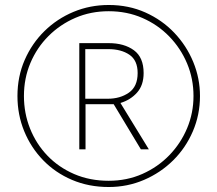

<svg xmlns="http://www.w3.org/2000/svg" viewBox="-20 -742 872 770"><path d="M416 8Q336 8 269 -20.5Q202 -49 153 -99.5Q104 -150 77 -216Q50 -282 50 -357Q50 -435 79 -501.5Q108 -568 158.5 -617.5Q209 -667 275 -694.5Q341 -722 416 -722Q496 -722 563 -692Q630 -662 679 -610.5Q728 -559 755 -493.5Q782 -428 782 -357Q782 -282 753.5 -215.5Q725 -149 674.5 -99Q624 -49 557.5 -20.5Q491 8 416 8ZM416 -17Q489 -17 551 -44.5Q613 -72 659 -119.5Q705 -167 730.5 -228Q756 -289 756 -357Q756 -426 730.5 -487Q705 -548 659 -595.5Q613 -643 551 -670Q489 -697 416 -697Q344 -697 282.5 -670.5Q221 -644 174.5 -597.5Q128 -551 102 -489.5Q76 -428 76 -357Q76 -288 100.5 -226.5Q125 -165 170 -118Q215 -71 277.5 -44Q340 -17 416 -17ZM298 -143V-569H416Q478 -569 517 -540.5Q556 -512 556 -449Q556 -400 529.5 -370.5Q503 -341 463 -329L577 -143H545L436 -324H323V-143ZM412 -346Q462 -346 497 -370.5Q532 -395 532 -449Q532 -500 499 -522.5Q466 -545 414 -545H322V-346Z"/></svg>

Font: Noto Sans Devanagari Thin
Style: Regular
Weight: 100
Designer: Jelle Bosma - Monotype Design Team
Foundry: Monotype Imaging Inc.
Version: Version 2.004; ttfautohint (v1.8.4.7-5d5b)